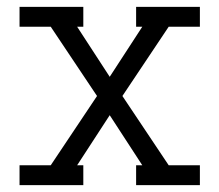

<svg xmlns="http://www.w3.org/2000/svg" viewBox="-20 -540 640 560"><path d="M37 0V-58H128L263 -260L128 -462H37V-520H223V-462H205L300 -316L395 -462H377V-520H563V-462H472L337 -260L472 -58H563V0H377V-58H395L300 -204L205 -58H223V0Z"/></svg>

Font: Iosevka Etoile Light
Style: Regular
Weight: 300
Designer: Belleve Invis
Foundry: Belleve Invis
Version: Version 25.0.1; ttfautohint (v1.8.4)